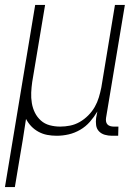

<svg xmlns="http://www.w3.org/2000/svg" viewBox="-43 -540 563 775"><path d="M-23 215 99 -520H139L87 -209Q84 -188 83 -166.5Q82 -145 85.5 -124Q89 -103 98 -85Q107 -67 122 -53.5Q137 -40 157.5 -34.5Q178 -29 200 -29Q220 -29 240 -33Q260 -37 278.5 -47.5Q297 -58 313 -74Q329 -90 339.5 -108.5Q350 -127 356 -147Q362 -167 366 -187L421 -520H461L385 -64Q384 -57 385 -50Q386 -43 390.5 -38Q395 -33 402 -31Q409 -29 416 -29H435L434 8H409Q394 8 380 4Q366 0 356.5 -10Q347 -20 345 -34.5Q343 -49 345 -64L350 -90Q337 -68 320 -48.5Q303 -29 280.5 -16Q258 -3 234 2.5Q210 8 186 8Q166 8 147.5 4.5Q129 1 112.5 -8Q96 -17 83.5 -30Q71 -43 62 -60Q56 -18 49 24Q42 66 35 107L17 215Z"/></svg>

Font: Iosevka Extralight Oblique
Style: Regular
Weight: 200
Italic angle: -9°
Monospace: yes
Designer: Belleve Invis
Foundry: Belleve Invis
Version: Version 32.5.0; ttfautohint (v1.8.4)